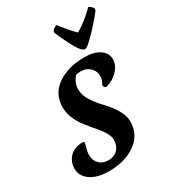

<svg xmlns="http://www.w3.org/2000/svg" viewBox="-223 -1052 1080 1197"><g transform="rotate(-30 317.0 -453.5)"><path d="M602 -928Q610 -928 622 -916.5Q634 -905 634 -894.5Q634 -884 555 -797.5Q476 -711 455 -711Q429 -711 384.5 -799Q340 -887 340 -898.5Q340 -910 354 -920Q368 -930 376 -930Q440 -848 469 -823Q535 -861 602 -928ZM452 -441Q435 -447 435 -465Q453 -487 453 -521Q453 -555 427.5 -580Q402 -605 360 -605Q342 -605 327 -601Q292 -562 292 -516.5Q292 -471 320.5 -428Q349 -385 383 -350.5Q417 -316 445.5 -270Q474 -224 474 -182Q474 -85 397 -31Q320 23 208 23Q121 23 73 -11Q25 -45 25 -96.5Q25 -148 58 -182Q91 -216 151 -216Q162 -216 162 -206Q162 -202 154 -175.5Q146 -149 146 -128Q146 -87 171 -62.5Q196 -38 236.5 -38Q277 -38 302.5 -64.5Q328 -91 328 -135Q328 -175 266 -247Q240 -277 214 -310Q152 -389 152 -467Q152 -563 230 -616.5Q308 -670 424 -670Q494 -670 534 -642.5Q574 -615 574 -571Q574 -527 537 -489.5Q500 -452 452 -441Z"/></g></svg>

Font: Clara
Style: Regular
Weight: 400
Designer: Proyecto DEMO
Foundry: Proyecto DEMO
Version: Version 1.002